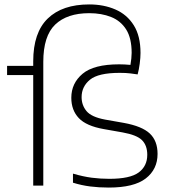

<svg xmlns="http://www.w3.org/2000/svg" viewBox="-20 -838 778 867"><path d="M471 9Q427 9 387.5 4Q348 -1 309.5 -13V-54Q355.5 -40.5 394.2 -35.5Q433 -30.5 473.5 -30.5Q567.5 -30.5 606.2 -59.2Q645 -88 645 -139Q645 -181 621.5 -204.8Q598 -228.5 534 -240L449 -255Q369.5 -269 335.8 -304.8Q302 -340.5 302 -396.5Q302 -462 352.8 -504.8Q403.5 -547.5 518 -547.5Q542 -547.5 569 -545Q571.5 -559 573 -573.5Q574.5 -588 574.5 -599Q574.5 -665.5 549.8 -704.8Q525 -744 481.8 -761.2Q438.5 -778.5 383 -778.5Q283 -778.5 229.2 -727Q175.5 -675.5 175.5 -558.5V0H130V-499H12V-540.5H130V-561Q130 -691 195.8 -754.5Q261.5 -818 383 -818Q448.5 -818 501 -795.2Q553.5 -772.5 584 -724Q614.5 -675.5 614.5 -599Q614.5 -578.5 611 -551Q607.5 -523.5 601.5 -502Q588 -504 568.8 -506.5Q549.5 -509 520.5 -509Q424 -509 386.2 -478Q348.5 -447 348.5 -399.5Q348.5 -363 370.8 -336.2Q393 -309.5 454.5 -298L539.5 -283Q621.5 -268 656.5 -235Q691.5 -202 691.5 -143Q691.5 -73.5 638.2 -32.2Q585 9 471 9Z"/></svg>

Font: Encode Sans Expanded ExtraLight
Style: Regular
Weight: 200
Width: 7
Designer: Multiple Designers
Foundry: Impallari Type
Version: Version 3.000; ttfautohint (v1.8.3) -l 8 -r 50 -G 200 -x 14 